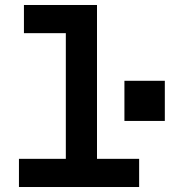

<svg xmlns="http://www.w3.org/2000/svg" viewBox="-20 -750 681 770"><path d="M56 0V-113H244V-617H76V-730H369V-113H538V0ZM479 -426H641V-265H479Z"/></svg>

Font: Tiny
Style: Bold
Weight: 700
Monospace: yes
Designer: Philipp Nurullin, Konstantin Bulenkov
Foundry: JetBrains
Version: Version 2.251; ttfautohint (v1.8.4.7-5d5b)